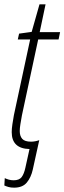

<svg xmlns="http://www.w3.org/2000/svg" viewBox="-26 -677 297 885"><path d="M39 188Q24 188 13.5 185Q3 182 -6 178L-4 144Q4 148 14.5 151Q25 154 37 154Q63 154 74 139Q85 124 91 96L110 10Q28 8 28 -68Q28 -83 31 -103.5Q34 -124 38 -146L113 -495H56L62 -522L120 -530L156 -657H184L157 -529H251L244 -495H150L75 -145Q71 -123 68 -104.5Q65 -86 65 -73Q65 -50 76.5 -37Q88 -24 117 -24Q127 -24 137 -26Q147 -28 155 -31L125 105Q117 141 97.5 164.5Q78 188 39 188Z"/></svg>

Font: Noto Sans Condensed ExtraLight
Style: Italic
Weight: 200
Width: 3
Italic angle: -12°
Designer: Monotype Design Team
Foundry: Monotype Imaging Inc.
Version: Version 2.013; ttfautohint (v1.8.4.7-5d5b)